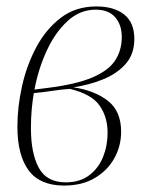

<svg xmlns="http://www.w3.org/2000/svg" viewBox="-20 -566 452 596"><path d="M179 10Q104 10 69 -37Q34 -84 34 -173Q34 -234 48.5 -299Q63 -364 93 -420Q123 -476 169 -511Q215 -546 279 -546Q334 -546 365.5 -521Q397 -496 397 -445Q397 -398 370 -367.5Q343 -337 299.5 -319.5Q256 -302 208 -295Q274 -285 315 -253Q356 -221 356 -157Q356 -113 335 -75Q314 -37 274.5 -13.5Q235 10 179 10ZM127 -293Q216 -304 266.5 -325.5Q317 -347 337.5 -378.5Q358 -410 358 -451Q358 -489 337.5 -512.5Q317 -536 277 -536Q228 -536 189.5 -500.5Q151 -465 125 -408.5Q99 -352 87 -288ZM184 0Q228 0 257 -22Q286 -44 300 -79Q314 -114 314 -154Q314 -203 289 -238.5Q264 -274 197 -290Q175 -289 142.5 -284Q110 -279 85 -277Q81 -254 78.5 -227Q76 -200 76 -168Q76 -90 100.5 -45Q125 0 184 0Z"/></svg>

Font: Noto Serif Display Condensed ExtraLight
Style: Italic
Weight: 200
Width: 3
Italic angle: -12°
Designer: Monotype Design Team
Foundry: Monotype Imaging Inc.
Version: Version 2.009